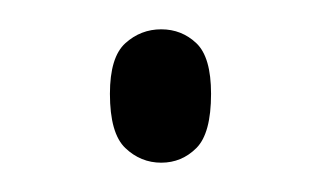

<svg xmlns="http://www.w3.org/2000/svg" viewBox="-20 -422 219 131"><path d="M90 -311Q76 -311 65.5 -321Q55 -331 55 -358Q55 -383 65.5 -392.5Q76 -402 90 -402Q104 -402 114 -392.5Q124 -383 124 -358Q124 -331 114 -321Q104 -311 90 -311Z"/></svg>

Font: Noto Serif Lao Condensed ExtraLight
Style: Regular
Weight: 200
Width: 3
Designer: Monotype Design Team
Foundry: Monotype Imaging Inc.
Version: Version 2.003; ttfautohint (v1.8.4.7-5d5b)